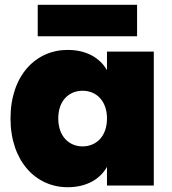

<svg xmlns="http://www.w3.org/2000/svg" viewBox="-20 -777 720 804"><path d="M24 -281C24 -102 130 7 263 7C343 7 399 -27 428 -78V0H624V-561H428V-483C399 -534 343 -568 263 -568C130 -568 24 -461 24 -281ZM428 -281C428 -205 382 -164 326 -164C270 -164 224 -205 224 -281C224 -357 270 -397 326 -397C382 -397 428 -356 428 -281ZM138 -625H554V-757H138Z"/></svg>

Font: SVN-Poppins ExtraBold
Style: Regular
Weight: 800
Designer: Ninad Kale (Devanagari), Jonny Pinhorn (Latin)
Foundry: Indian Type Foundry
Version: Version 3.002 2017; ttfautohint (v1.8.3)